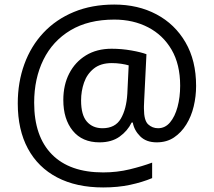

<svg xmlns="http://www.w3.org/2000/svg" viewBox="-20 -734 939 843"><path d="M841 -357Q841 -311 830.5 -267Q820 -223 798 -187.5Q776 -152 744 -130.5Q712 -109 668 -109Q622 -109 595.5 -135.5Q569 -162 563 -196H558Q540 -159 505 -134Q470 -109 417 -109Q341 -109 299.5 -160Q258 -211 258 -295Q258 -361 284 -411.5Q310 -462 357.5 -491Q405 -520 470 -520Q514 -520 556.5 -512.5Q599 -505 623 -496L613 -293Q612 -275 612 -267.5Q612 -260 612 -257Q612 -205 630.5 -188Q649 -171 674 -171Q705 -171 726.5 -196.5Q748 -222 759.5 -264.5Q771 -307 771 -358Q771 -451 733.5 -515.5Q696 -580 630.5 -614Q565 -648 482 -648Q368 -648 289.5 -601Q211 -554 170.5 -471.5Q130 -389 130 -283Q130 -135 208 -56Q286 23 433 23Q494 23 549.5 9.5Q605 -4 648 -20V48Q605 66 551.5 77.5Q498 89 433 89Q315 89 231 45Q147 1 102.5 -81.5Q58 -164 58 -280Q58 -373 87 -452.5Q116 -532 171 -590.5Q226 -649 304.5 -681.5Q383 -714 482 -714Q586 -714 667 -671Q748 -628 794.5 -548Q841 -468 841 -357ZM336 -293Q336 -229 361.5 -200Q387 -171 430 -171Q486 -171 510.5 -213Q535 -255 539 -322L545 -447Q532 -451 512 -454Q492 -457 471 -457Q422 -457 392 -433Q362 -409 349 -371.5Q336 -334 336 -293Z"/></svg>

Font: Noto Sans Old Italic
Style: Regular
Weight: 400
Designer: Monotype Design Team
Foundry: Monotype Imaging Inc.
Version: Version 2.003; ttfautohint (v1.8.4.7-5d5b)